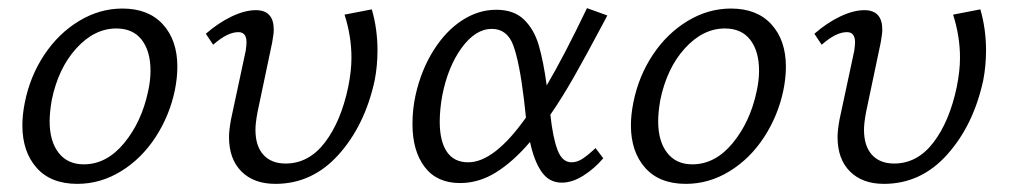

<svg xmlns="http://www.w3.org/2000/svg" viewBox="-20 -444 2484 472"><path d="M35 -136Q35 -162 41 -192Q54 -257 89 -309.5Q124 -362 174.5 -392.5Q225 -423 281 -423Q345 -423 380.5 -384Q416 -345 416 -280Q416 -253 410 -223Q397 -160 362.5 -107Q328 -54 277.5 -23Q227 8 170 8Q105 8 70 -31.5Q35 -71 35 -136ZM344 -219Q350 -246 350 -270Q350 -318 328.5 -346Q307 -374 266 -374Q212 -374 167.5 -325Q123 -276 107 -197Q102 -167 102 -146Q102 -97 124 -68.5Q146 -40 186 -40Q242 -40 285 -92Q328 -144 344 -219Z M543 -107Q543 -124 548 -151L584 -319Q586 -333 586 -340Q586 -365 566 -365Q539 -365 504 -334L486 -361Q517 -388 549.5 -403.5Q582 -419 609 -419Q653 -419 653 -371Q653 -361 649 -339L613 -168Q608 -141 608 -125Q608 -85 627.5 -63.5Q647 -42 682 -42Q739 -42 778.5 -93.5Q818 -145 836 -230Q844 -270 844 -302Q844 -355 827 -408L894 -421Q908 -373 908 -320Q908 -282 901 -246Q877 -136 812.5 -64Q748 8 657 8Q604 8 573.5 -22.5Q543 -53 543 -107Z M994 -139Q994 -177 1002 -212Q1016 -273 1046 -320.5Q1076 -368 1116 -394Q1156 -420 1200 -420Q1243 -420 1268 -396Q1293 -372 1304.5 -332.5Q1316 -293 1324 -234Q1367 -307 1423 -424L1473 -406L1463 -387Q1420 -306 1391 -255Q1362 -204 1333 -162Q1339 -106 1350.5 -75.5Q1362 -45 1385 -45Q1399 -45 1412.5 -54Q1426 -63 1444 -80L1463 -55Q1442 -30 1414.5 -12.5Q1387 5 1361 5Q1330 5 1311.5 -21.5Q1293 -48 1283 -95Q1241 -46 1199 -20Q1157 6 1111 6Q1054 6 1024 -33.5Q994 -73 994 -139ZM1061 -145Q1061 -97 1078.5 -71Q1096 -45 1131 -45Q1195 -45 1273 -155L1268 -200Q1257 -291 1242 -332Q1227 -373 1189 -373Q1149 -373 1115 -326.5Q1081 -280 1067 -208Q1061 -174 1061 -145Z M1531 -136Q1531 -162 1537 -192Q1550 -257 1585 -309.5Q1620 -362 1670.5 -392.5Q1721 -423 1777 -423Q1841 -423 1876.5 -384Q1912 -345 1912 -280Q1912 -253 1906 -223Q1893 -160 1858.5 -107Q1824 -54 1773.5 -23Q1723 8 1666 8Q1601 8 1566 -31.5Q1531 -71 1531 -136ZM1840 -219Q1846 -246 1846 -270Q1846 -318 1824.5 -346Q1803 -374 1762 -374Q1708 -374 1663.5 -325Q1619 -276 1603 -197Q1598 -167 1598 -146Q1598 -97 1620 -68.5Q1642 -40 1682 -40Q1738 -40 1781 -92Q1824 -144 1840 -219Z M2039 -107Q2039 -124 2044 -151L2080 -319Q2082 -333 2082 -340Q2082 -365 2062 -365Q2035 -365 2000 -334L1982 -361Q2013 -388 2045.5 -403.5Q2078 -419 2105 -419Q2149 -419 2149 -371Q2149 -361 2145 -339L2109 -168Q2104 -141 2104 -125Q2104 -85 2123.5 -63.5Q2143 -42 2178 -42Q2235 -42 2274.5 -93.5Q2314 -145 2332 -230Q2340 -270 2340 -302Q2340 -355 2323 -408L2390 -421Q2404 -373 2404 -320Q2404 -282 2397 -246Q2373 -136 2308.5 -64Q2244 8 2153 8Q2100 8 2069.5 -22.5Q2039 -53 2039 -107Z"/></svg>

Font: LXGW Bright GB
Style: Italic
Weight: 400
Italic angle: -12°
Designer: Christian Thalmann (Catharsis Fonts)
Foundry: LXGW / Christian Thalmann (Catharsis Fonts) / Fontworks Inc.
Version: Version 5.510